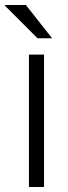

<svg xmlns="http://www.w3.org/2000/svg" viewBox="-38 -743 272 763"><path d="M77 0V-526H137V0ZM169 -591H111L-18 -720V-723H65Z"/></svg>

Font: Archivo SemiExpanded ExtraLight
Style: Regular
Weight: 250
Width: 6
Designer: Hector Gatti
Foundry: Omnibus-Type
Version: Version 2.001